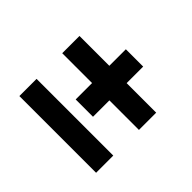

<svg xmlns="http://www.w3.org/2000/svg" viewBox="-110 -758 922 922"><g transform="rotate(45 351.5 -296.5)"><path d="M90.8 -444.3H293.5V-556.6H411.1V-444.3H611.8V-327.1H411.1V-215.8H293.5V-327.1H90.8ZM90.8 -152.8H611.8V-36.1H90.8Z"/></g></svg>

Font: Black Ops One [rus by aLiNcE]
Style: Regular
Weight: 400
Designer: James Grieshaber
Foundry: James Grieshaber
Version: Version 1.002;May 25, 2024;FontCreator 13.0.0.2680 64-bit